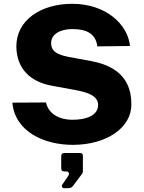

<svg xmlns="http://www.w3.org/2000/svg" viewBox="-20 -752 757 1010"><path d="M363 10C542 10 671 -81 671 -201C671 -274 653 -396 458 -431L339 -453C268 -467 249 -489 249 -526C249 -565 285 -599 363 -599C436 -599 484 -574 492 -508L664 -510C652 -626 535 -732 360 -732C196 -732 65 -647 66 -506C68 -389 141 -321 253 -301L373 -279C439 -267 496 -249 496 -200C496 -144 433 -122 362 -122C288 -122 235 -155 222 -213L45 -212C59 -58 214 10 363 10ZM317 238H334C350 238 356 236 364 226L412 162C413 159 416 155 416 150V67C416 58 411 53 401 53H317C308 53 302 58 302 70V131C302 145 306 150 321 150H330C342 150 347 163 338 175L307 220C302 228 308 238 317 238Z"/></svg>

Font: United Sans ExtraBold
Style: Regular
Weight: 800
Designer: Pablo Impallari, Rodrigo Fuenzalida (Modified by Dan O. Williams)
Version: Version 1.000;PS 001.000;hotconv 1.0.88;makeotf.lib2.5.64775